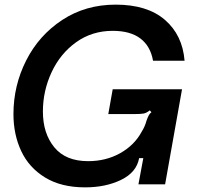

<svg xmlns="http://www.w3.org/2000/svg" viewBox="-20 -795 859 828"><path d="M38 -303Q38 -426 93 -534.5Q148 -643 248.5 -709Q349 -775 479 -775Q615 -775 691 -709.5Q767 -644 776 -533H640Q629 -596 585.5 -629Q542 -662 466 -662Q377 -662 308.5 -613Q240 -564 202.5 -483.5Q165 -403 165 -314Q165 -220 214 -160Q263 -100 360 -100Q437 -100 498.5 -134.5Q560 -169 591 -227Q605 -249 612 -275Q617 -289 621.5 -297.5Q626 -306 633 -311L626 -319Q612 -308 600 -305.5Q588 -303 556 -303H447L466 -410H765L692 0H577L598 -113H580Q569 -52 502.5 -19.5Q436 13 347 13Q244 13 174.5 -29.5Q105 -72 71.5 -143.5Q38 -215 38 -303Z"/></svg>

Font: Open Sauce Sans SemiBold Italic
Style: Regular
Weight: 600
Italic angle: -10°
Designer: Alfredo Marco Pradil
Foundry: Creative Sauce Fz LLC
Version: Version 1.477